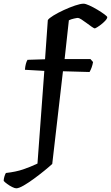

<svg xmlns="http://www.w3.org/2000/svg" viewBox="-95 -820 601 1040"><path d="M-7 200Q-15 200 -29 193Q-43 186 -56 176.5Q-69 167 -75 160Q-75 150 -71.5 137.5Q-68 125 -63 117Q-9 111 30.5 97.5Q70 84 108 66L145 -436L40 -442Q43 -478 54 -496L149 -499L164 -711Q170 -721 194.5 -736Q219 -751 250.5 -765.5Q282 -780 311.5 -790Q341 -800 358 -800Q368 -800 389 -790.5Q410 -781 432.5 -767.5Q455 -754 470.5 -742.5Q486 -731 486 -727Q486 -719 473.5 -706Q461 -693 445 -681.5Q429 -670 419 -666Q415 -666 402.5 -674.5Q390 -683 375 -694.5Q360 -706 346.5 -714.5Q333 -723 327 -723Q322 -723 306 -719.5Q290 -716 278 -710L255 -500H395L409 -484Q404 -454 390 -430L246 -434L188 68Q173 82 146 104Q119 126 89 148Q59 170 33 185Q7 200 -7 200Z"/></svg>

Font: Texturina
Style: Bold
Weight: 700
Designer: Guillermo Torres Carreño
Foundry: Omnibus-Type
Version: Version 1.002; ttfautohint (v1.8.3)